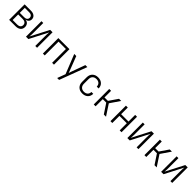

<svg xmlns="http://www.w3.org/2000/svg" viewBox="589 -2601 4822 4822"><g transform="rotate(45 3000.0 -190.0)"><path d="M105 0V-550H330Q408 -550 454.5 -513Q501 -476 501 -412Q501 -366 471.5 -333.5Q442 -301 395 -297V-293Q450 -290 483 -251.5Q516 -213 516 -154Q516 -83 467 -41.5Q418 0 335 0ZM170 -313H330Q378 -313 406.5 -337Q435 -361 435 -402Q435 -443 406.5 -467Q378 -491 330 -491H170ZM170 -59H335Q388 -59 419 -85.5Q450 -112 450 -158Q450 -202 419 -229Q388 -256 335 -256H170Z M703 0V-550H767V-222Q767 -181 766 -136Q765 -91 760 -63L1012 -550H1097V0H1033V-329Q1033 -369 1034 -414Q1035 -459 1040 -488L788 0Z M1303 0V-550H1697V0H1631V-490H1369V0Z M1991 180 2072 -37 1867 -550H1940L2073 -204Q2083 -179 2092.5 -153.5Q2102 -128 2106 -113Q2111 -128 2119.5 -154Q2128 -180 2137 -205L2262 -550H2333L2059 180Z M2709 10Q2614 10 2558 -45Q2502 -100 2502 -194V-356Q2502 -450 2558.5 -505Q2615 -560 2709 -560Q2801 -560 2856.5 -508.5Q2912 -457 2913 -370H2847Q2846 -432 2809 -466Q2772 -500 2709 -500Q2644 -500 2606 -462.5Q2568 -425 2568 -356V-194Q2568 -126 2606 -88Q2644 -50 2709 -50Q2772 -50 2809 -84.5Q2846 -119 2847 -180H2913Q2912 -93 2856.5 -41.5Q2801 10 2709 10Z M3110 0V-550H3176V-315H3298L3459 -550H3536L3357 -288L3546 0H3468L3299 -255H3176V0Z M3703 0V-550H3769V-313H4031V-550H4097V0H4031V-253H3769V0Z M4303 0V-550H4367V-222Q4367 -181 4366 -136Q4365 -91 4360 -63L4612 -550H4697V0H4633V-329Q4633 -369 4634 -414Q4635 -459 4640 -488L4388 0Z M4910 0V-550H4976V-315H5098L5259 -550H5336L5157 -288L5346 0H5268L5099 -255H4976V0Z M5503 0V-550H5567V-222Q5567 -181 5566 -136Q5565 -91 5560 -63L5812 -550H5897V0H5833V-329Q5833 -369 5834 -414Q5835 -459 5840 -488L5588 0Z"/></g></svg>

Font: JetBrains Mono NL ExtraLight
Style: Regular
Weight: 200
Designer: Philipp Nurullin, Konstantin Bulenkov
Foundry: JetBrains
Version: Version 2.304; ttfautohint (v1.8.4.7-5d5b)